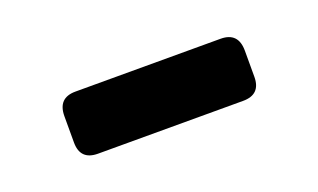

<svg xmlns="http://www.w3.org/2000/svg" viewBox="-30 -738 457 276"><g transform="rotate(-20 198.5 -599.5)"><path d="M88 -552Q61 -552 61 -579V-619Q61 -647 88 -647H310Q337 -647 337 -619V-579Q337 -552 310 -552Z"/></g></svg>

Font: Pitagon Sans
Style: Bold
Weight: 700
Designer: Travis Tran
Foundry: Pitagon
Version: Version 1.001; ttfautohint (v1.8.4.7-5d5b);gftools[0.9.26]